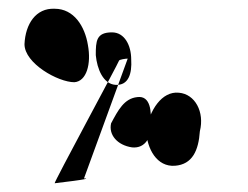

<svg xmlns="http://www.w3.org/2000/svg" viewBox="-20 -534 567 439"><path d="M36 -433C36 -389 113 -346 150 -346C178 -348 189 -388 181 -431C174 -474 149 -514 105 -514C62 -516 38 -479 36 -433ZM105 -115C105 -115 200 -126 172 -126L272 -400C268 -400 252 -398 252 -395C252 -392 102 -115 105 -115ZM199 -408C199 -440 200 -460 236 -460C265 -460 280 -430 280 -398C282 -366 274 -338 244 -340C216 -342 202 -376 199 -408ZM234 -252C228 -226 248 -202 282 -197C313 -194 327 -222 324 -250C327 -279 324 -316 294 -312C264 -309 250 -282 234 -252ZM314 -236C316 -193 339 -152 380 -155C420 -158 434 -190 437 -234C448 -278 426 -319 389 -322C350 -326 322 -282 314 -236Z"/></svg>

Font: pokerface
Style: Regular
Weight: 400
Version: Version 1